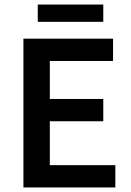

<svg xmlns="http://www.w3.org/2000/svg" viewBox="-20 -824 578 844"><path d="M83 0V-654H477V-556H199V-389H434V-291H199V-98H487V0ZM146 -728V-804H434V-728Z"/></svg>

Font: Source Sans 3 ExtraLight SemiBold
Style: Regular
Weight: 600
Version: Version 3.052;hotconv 1.1.0;makeotfexe 2.6.0